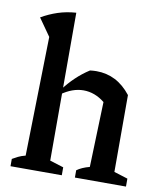

<svg xmlns="http://www.w3.org/2000/svg" viewBox="-84 -814 743 881"><g transform="rotate(10 288.0 -373.0)"><path d="M25 0V-34Q37 -41 51 -48Q65 -55 85 -60L97 -615L40 -696Q76 -717 115.5 -730Q155 -743 200 -746V-57L264 -37V0ZM325 0V-34Q336 -42 350.5 -48.5Q365 -55 384 -60L394 -364L499 -415V-57L563 -37V0ZM192 -364 190 -384Q216 -419 245.5 -447Q275 -475 308 -496Q316 -497 323.5 -497.5Q331 -498 338 -498Q386 -498 426 -477.5Q466 -457 499 -415L394 -364Q348 -401 295 -401Q244 -401 192 -364Z"/></g></svg>

Font: Piazzolla 24pt SemiBold
Style: Regular
Weight: 600
Designer: Juan Pablo del Peral
Foundry: Huerta Tipografica
Version: Version 2.005